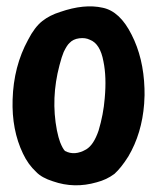

<svg xmlns="http://www.w3.org/2000/svg" viewBox="-20 -560 486 594"><path d="M387 -453Q424 -381 427 -286Q428 -269 426 -239Q419 -147 377 -76Q355 -41 334 -22Q310 -4 279 4Q210 24 144 1Q109 -10 92 -28Q67 -51 51 -85Q16 -158 19 -252Q22 -355 67 -437Q87 -476 111 -495Q134 -513 166 -523Q241 -549 298 -536Q351 -525 387 -453ZM304 -256Q310 -322 300 -370Q290 -425 258 -437Q244 -444 225 -441.5Q206 -439 195 -427Q187 -420 177 -399Q171 -385 164 -358Q137 -256 156 -157Q161 -133 166 -120Q174 -100 181 -93Q211 -77 247 -98Q270 -112 285 -156Q300 -206 304 -256Z"/></svg>

Font: Tovari Sans
Style: Bold
Weight: 700
Designer: Verneri Kontto, Denis Ignatov
Foundry: Verneri Kontto
Version: Version 1.10 May 7, 2019